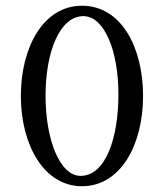

<svg xmlns="http://www.w3.org/2000/svg" viewBox="-20 -646 570 669"><path d="M138.7 -312.5C138.7 -465.8 188.5 -589.8 270.5 -589.8C342.8 -589.8 392.6 -470.7 392.6 -317.4C392.6 -164.1 347.7 -33.2 260.7 -33.2C188.5 -33.2 138.7 -159.2 138.7 -312.5ZM52.7 -311.5C52.7 -141.6 132.8 2.9 265.6 2.9C400.4 2.9 478.5 -141.6 478.5 -311.5C478.5 -481.4 402.3 -626 265.6 -626C130.9 -626 52.7 -481.4 52.7 -311.5Z"/></svg>

Font: Crimson
Style: Roman
Weight: 400
Version: Version 0.2